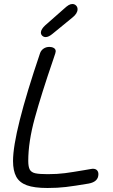

<svg xmlns="http://www.w3.org/2000/svg" viewBox="-20 -937 566 958"><path d="M45 -134Q45 -274 180 -672Q185 -686 197.5 -694.5Q210 -703 227 -703Q239 -703 248.5 -697.5Q258 -692 258 -681Q258 -679 256 -671L246 -641Q186 -466 153.5 -347.5Q121 -229 121 -134Q121 -105 128.5 -91Q136 -77 156 -72.5Q176 -68 218 -68Q266 -68 304 -73Q342 -78 400 -88L435 -94L443 -95Q457 -95 464 -87.5Q471 -80 471 -68Q471 -30 422 -21Q351 -9 309 -4Q267 1 217 1Q151 1 114 -12.5Q77 -26 61 -55.5Q45 -85 45 -134ZM184 -775Q184 -783 190 -792.5Q196 -802 206 -811L298 -892Q313 -906 322.5 -911.5Q332 -917 341 -917Q352 -917 359.5 -909.5Q367 -902 367 -891Q367 -870 342 -850L243 -769Q223 -752 208 -752Q198 -752 191 -758.5Q184 -765 184 -775Z"/></svg>

Font: Mali
Style: Italic
Weight: 400
Italic angle: -10°
Version: Version 1.000; ttfautohint (v1.6)